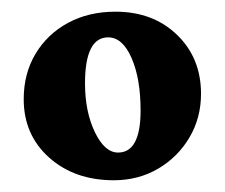

<svg xmlns="http://www.w3.org/2000/svg" viewBox="-20 -486 389 332"><path d="M176.8 -174.3Q108.9 -174.3 64.9 -213.6Q21 -252.9 21 -314.5Q21 -358.9 41.5 -393.1Q62 -427.2 97.7 -446.5Q133.3 -465.8 179.7 -465.8Q244.6 -465.8 286.1 -425.8Q327.6 -385.7 327.6 -323.7Q327.6 -282.2 307.6 -248.3Q287.6 -214.4 253.4 -194.3Q219.2 -174.3 176.8 -174.3ZM184.1 -222.2Q223.1 -222.2 223.1 -294.9Q223.1 -350.1 207.5 -385.7Q191.9 -421.4 167 -421.4Q127 -421.4 127 -341.8Q127 -293 144 -257.6Q161.1 -222.2 184.1 -222.2Z"/></svg>

Font: Lateef
Style: Bold
Weight: 700
Designer: SIL International
Foundry: SIL International
Version: Version 4.200